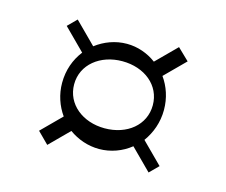

<svg xmlns="http://www.w3.org/2000/svg" viewBox="-57 -577 527 448"><g transform="rotate(15 207.0 -353.0)"><path d="M330 -352C330 -381 321 -407 306 -428L354 -476L326 -503L278 -455C258 -470 233 -479 207 -479C179 -479 153 -469 132 -453L81 -504L60 -483L111 -432C94 -410 84 -383 84 -352C84 -324 93 -298 108 -277L61 -230L88 -203L134 -249C155 -234 180 -225 207 -225C235 -225 262 -235 283 -252L333 -202L354 -223L304 -273C320 -295 330 -322 330 -352ZM112 -356C112 -404 154 -437 207 -437C261 -437 302 -404 302 -356C302 -308 261 -275 207 -275C154 -275 112 -308 112 -356Z"/></g></svg>

Font: Space Cowgirl
Style: Regular
Weight: 400
Designer: Valery Marier
Foundry: Valery Marier
Version: Version 1.000;hotconv 1.0.109;makeotfexe 2.5.65596